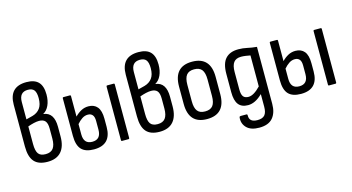

<svg xmlns="http://www.w3.org/2000/svg" viewBox="-91 -1063 2981 1627"><g transform="rotate(-15 1399.5 -249.0)"><path d="M207 8Q127 8 90 -34.5Q53 -77 53 -167V-533Q53 -691 205 -691Q276 -691 310 -655.5Q344 -620 344 -546Q344 -491 325.5 -451Q307 -411 275 -394V-393Q322 -387 344.5 -352.5Q367 -318 367 -257V-171Q367 -84 326.5 -38Q286 8 207 8ZM125 -386 183 -401Q225 -413 248.5 -444.5Q272 -476 272 -533Q272 -582 255.5 -603.5Q239 -625 201 -625Q125 -625 125 -538ZM207 -59Q253 -59 274 -87Q295 -115 295 -172V-260Q295 -306 278 -326Q261 -346 224 -346Q204 -346 178 -340Q152 -334 125 -324V-170Q125 -111 143 -85Q161 -59 207 -59Z M614 8Q539 8 504 -29.5Q469 -67 469 -149V-478Q469 -487 477 -487H533Q541 -487 541 -478V-299Q566 -325 595.5 -341Q625 -357 660 -357Q710 -357 737.5 -324Q765 -291 765 -220V-148Q765 8 614 8ZM541 -143Q541 -58 616 -58Q692 -58 692 -144V-220Q692 -257 677.5 -273.5Q663 -290 637 -290Q610 -290 586 -274Q562 -258 541 -233ZM861 0Q853 0 853 -9V-478Q853 -487 861 -487H917Q925 -487 925 -478V-9Q925 0 917 0Z M1190 8Q1110 8 1073 -34.5Q1036 -77 1036 -167V-533Q1036 -691 1188 -691Q1259 -691 1293 -655.5Q1327 -620 1327 -546Q1327 -491 1308.5 -451Q1290 -411 1258 -394V-393Q1305 -387 1327.5 -352.5Q1350 -318 1350 -257V-171Q1350 -84 1309.5 -38Q1269 8 1190 8ZM1108 -386 1166 -401Q1208 -413 1231.5 -444.5Q1255 -476 1255 -533Q1255 -582 1238.5 -603.5Q1222 -625 1184 -625Q1108 -625 1108 -538ZM1190 -59Q1236 -59 1257 -87Q1278 -115 1278 -172V-260Q1278 -306 1261 -326Q1244 -346 1207 -346Q1187 -346 1161 -340Q1135 -334 1108 -324V-170Q1108 -111 1126 -85Q1144 -59 1190 -59Z M1606 8Q1446 8 1446 -168V-319Q1446 -495 1606 -495Q1767 -495 1767 -319V-168Q1767 8 1606 8ZM1606 -59Q1653 -59 1674 -86Q1695 -113 1695 -171V-315Q1695 -374 1674 -401Q1653 -428 1606 -428Q1560 -428 1539 -401Q1518 -374 1518 -315V-171Q1518 -113 1539 -86Q1560 -59 1606 -59Z M2015 193Q1941 193 1905 157Q1869 121 1874 68Q1875 60 1878 58Q1881 56 1886 56H1937Q1945 56 1945 67Q1943 127 2016 127Q2060 127 2079.5 104.5Q2099 82 2099 32V-18Q2099 -35 2099 -49Q2099 -63 2099 -77L2098 -78Q2035 -16 1972 -16Q1915 -16 1888 -51Q1861 -86 1861 -159V-320Q1861 -411 1899.5 -453Q1938 -495 2012 -495Q2053 -495 2089.5 -486.5Q2126 -478 2171 -474V26Q2171 104 2133 148.5Q2095 193 2015 193ZM1993 -83Q2039 -83 2099 -146V-418Q2081 -422 2058.5 -425Q2036 -428 2019 -428Q1974 -428 1953.5 -401Q1933 -374 1933 -317V-164Q1933 -121 1947 -102Q1961 -83 1993 -83Z M2430 8Q2355 8 2320 -29.5Q2285 -67 2285 -149V-478Q2285 -487 2293 -487H2349Q2357 -487 2357 -478V-299Q2382 -325 2411.5 -341Q2441 -357 2476 -357Q2526 -357 2553.5 -324Q2581 -291 2581 -220V-148Q2581 8 2430 8ZM2357 -143Q2357 -58 2432 -58Q2508 -58 2508 -144V-220Q2508 -257 2493.5 -273.5Q2479 -290 2453 -290Q2426 -290 2402 -274Q2378 -258 2357 -233ZM2677 0Q2669 0 2669 -9V-478Q2669 -487 2677 -487H2733Q2741 -487 2741 -478V-9Q2741 0 2733 0Z"/></g></svg>

Font: Sofia Sans Cond
Style: Regular
Weight: 400
Width: 3
Designer: Botio Nikoltchev, Ani Petrova
Foundry: lettersoup
Version: Version 4.100; ttfautohint (v1.8.3)